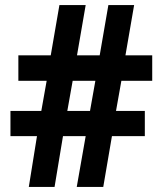

<svg xmlns="http://www.w3.org/2000/svg" viewBox="-20 -733 637 753"><path d="M456 -416H577V-516H472L506 -713H405L371 -516H282L316 -713H213L179 -516H52V-416H163L142 -298H21V-199H125L93 0H194L227 -199H316L281 0H385L419 -199H548V-298H435ZM244 -298 265 -416H354L333 -298Z"/></svg>

Font: Noto Sans Arabic UI SmCn
Style: Bold
Weight: 700
Width: 4
Designer: Monotype Design Team, Nadine Chahine and Nizar Qandah
Foundry: Monotype Imaging Inc.
Version: Version 2.010